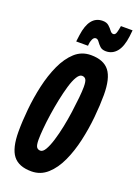

<svg xmlns="http://www.w3.org/2000/svg" viewBox="-172 -987 761 1066"><g transform="rotate(20 209.0 -454.0)"><path d="M157 10Q82 10 48.5 -33Q15 -76 15 -174Q15 -234 22 -306Q29 -378 45 -449Q61 -520 88 -579Q115 -638 154.5 -674Q194 -710 249 -710Q324 -710 357.5 -667Q391 -624 391 -526Q391 -466 384 -394Q377 -322 361 -251Q345 -180 318 -121Q291 -62 251 -26Q211 10 157 10ZM165 -115Q180 -115 193.5 -138Q207 -161 219 -200Q231 -239 240.5 -285Q250 -331 256.5 -378Q263 -425 267 -465Q271 -505 271 -530Q271 -563 263.5 -574Q256 -585 241 -585Q226 -585 212 -562Q198 -539 186.5 -500Q175 -461 165.5 -415Q156 -369 149 -322Q142 -275 138.5 -235Q135 -195 135 -170Q135 -137 142.5 -126Q150 -115 165 -115ZM145 -753Q146 -763 147.5 -773Q149 -783 150 -792Q166 -911 245 -911Q268 -911 281.5 -899Q295 -887 304 -874.5Q313 -862 324 -862Q336 -862 341 -879.5Q346 -897 348 -911Q348 -911 348.5 -914Q349 -917 349 -918H418Q416 -899 414 -881Q406 -818 381 -788Q356 -758 318 -758Q295 -758 282.5 -770Q270 -782 261.5 -794.5Q253 -807 242 -807Q230 -807 223 -791.5Q216 -776 215 -759Q215 -759 215 -756Q215 -753 215 -753Z"/></g></svg>

Font: Georama ExtraCondensed
Style: Bold Italic
Weight: 700
Width: 2
Italic angle: -9°
Designer: Jean-Baptiste Levee
Foundry: Production Type
Version: Version 1.000